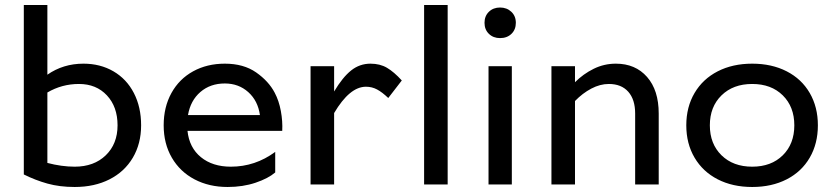

<svg xmlns="http://www.w3.org/2000/svg" viewBox="-20 -736 3328 766"><path d="M169 -716V-438Q232 -482 313 -482Q380 -482 432.5 -451.5Q485 -421 514 -365Q543 -309 543 -236Q543 -163 510 -107Q477 -51 417 -20.5Q357 10 278 10Q218 10 169.5 -3.5Q121 -17 75 -40V-716ZM278 -71Q355 -71 402 -116.5Q449 -162 449 -236Q449 -310 406.5 -355.5Q364 -401 295 -401Q227 -401 169 -367V-86Q226 -71 278 -71Z M877 -482Q952 -482 1002 -447Q1052 -412 1076 -366Q1093 -334 1100.5 -293Q1108 -252 1106 -214H728Q735 -147 781.5 -109Q828 -71 901 -71Q998 -71 1078 -130V-48Q1050 -24 999.5 -7Q949 10 888 10Q814 10 756 -20.5Q698 -51 665.5 -107Q633 -163 633 -236Q633 -309 664 -365Q695 -421 750.5 -451.5Q806 -482 877 -482ZM1017 -277Q1009 -334 970.5 -368.5Q932 -403 877 -403Q819 -403 779.5 -369Q740 -335 730 -277Z M1219 0V-472H1313V-371Q1347 -428 1381 -455Q1415 -482 1458 -482Q1496 -482 1524 -465.5Q1552 -449 1583 -415L1529 -345Q1505 -368 1484.5 -379Q1464 -390 1440 -390Q1375 -390 1313 -285V0Z M1766 -716V0H1672V-716Z M1975 -706Q1948 -706 1930.5 -689Q1913 -672 1913 -645Q1913 -618 1930.5 -601Q1948 -584 1975 -584Q2003 -584 2020.5 -601Q2038 -618 2038 -645Q2038 -672 2020 -689Q2002 -706 1975 -706ZM2022 0H1929V-472H2022Z M2274 -472V-408Q2307 -441 2348.5 -461.5Q2390 -482 2437 -482Q2515 -482 2561.5 -429Q2608 -376 2608 -283V0H2514V-283Q2514 -339 2486.5 -370Q2459 -401 2409 -401Q2374 -401 2339 -382.5Q2304 -364 2274 -333V0H2180V-472Z M3243 -236Q3243 -163 3210.5 -107Q3178 -51 3118.5 -20.5Q3059 10 2981 10Q2903 10 2843.5 -20.5Q2784 -51 2751 -107Q2718 -163 2718 -236Q2718 -309 2751 -365Q2784 -421 2843.5 -451.5Q2903 -482 2981 -482Q3059 -482 3118.5 -451.5Q3178 -421 3210.5 -365Q3243 -309 3243 -236ZM3149 -236Q3149 -310 3103 -355.5Q3057 -401 2981 -401Q2905 -401 2858.5 -355.5Q2812 -310 2812 -236Q2812 -162 2858.5 -116.5Q2905 -71 2981 -71Q3057 -71 3103 -116.5Q3149 -162 3149 -236Z"/></svg>

Font: Madhuban
Style: Regular
Weight: 400
Designer: jaikishan Patel
Foundry: MagicType
Version: Version 1.000